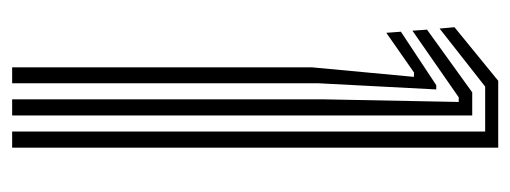

<svg xmlns="http://www.w3.org/2000/svg" viewBox="-282 -558 840 316"><g transform="rotate(90 138.0 -400.0)"><path d="M196.5 0V-778.5H122.5L27 -703.5L24.8 -728L113 -800H223V0ZM90.8 0V-493.2L106.5 -661.2L99.5 -661.5L34 -615.8L32.2 -639.8L120.2 -698H127.2L117 -503.2V0ZM143.5 0V-513.2L147.8 -735H140.2L30.5 -658.8L28.8 -682.8L132 -757.2H170V-523.2V0Z"/></g></svg>

Font: Big Shoulders Inline Text Thin ExtraBold
Style: Regular
Weight: 800
Version: Version 2.002